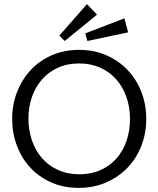

<svg xmlns="http://www.w3.org/2000/svg" viewBox="-20 -902 768 932"><path d="M690 -325Q690 -256 666.5 -195Q643 -134 599.5 -88.5Q556 -43 495.5 -16.5Q435 10 362 10Q288 10 228.5 -16.5Q169 -43 127 -88.5Q85 -134 62 -195Q39 -256 39 -325Q39 -395 63 -456Q87 -517 129.5 -562.5Q172 -608 232 -634Q292 -660 364 -660Q437 -660 497 -633.5Q557 -607 600 -561.5Q643 -516 666.5 -455Q690 -394 690 -325ZM611 -324Q611 -382 593.5 -431.5Q576 -481 544 -517Q512 -553 466.5 -573.5Q421 -594 364 -594Q306 -594 260.5 -573Q215 -552 183.5 -516Q152 -480 135 -431Q118 -382 118 -326Q118 -271 134.5 -222Q151 -173 182.5 -136Q214 -99 260.5 -77.5Q307 -56 366 -56Q423 -56 468.5 -76.5Q514 -97 545.5 -133Q577 -169 594 -218Q611 -267 611 -324ZM404 -703 394 -740 584 -813 602 -745ZM294 -703 268 -729 402 -882 451 -831Z"/></svg>

Font: Zilla Slab Regular
Style: Regular
Weight: 400
Designer: Typotheque.com
Foundry: Typotheque type foundry
Version: Version 1.0; 2017